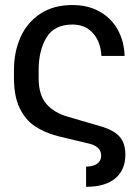

<svg xmlns="http://www.w3.org/2000/svg" viewBox="-20 -557 551 759"><path d="M379.9 58.6Q379.9 38.6 366 26.6Q352.1 14.6 328.1 9.8L206.1 -19.5Q155.3 -33.2 117.9 -58.1Q80.6 -83 57.9 -129.4Q35.2 -175.8 35.2 -248V-280.3Q35.2 -351.6 61 -409.7Q86.9 -467.8 138.9 -502.4Q190.9 -537.1 266.6 -537.1Q327.1 -537.1 373 -511.7Q418.9 -486.3 444.8 -440.7Q470.7 -395 472.7 -335.9H380.9Q377.9 -392.1 347.4 -426Q316.9 -460 266.6 -460Q194.3 -460 163.6 -408.4Q132.8 -356.9 132.8 -281.2V-248Q132.8 -181.2 163.3 -146.2Q193.8 -111.3 248 -95.7L381.8 -56.6Q429.2 -42.5 452.4 -17.1Q475.6 8.3 475.6 54.7Q475.6 113.8 436.5 147.5Q397.5 181.2 320.3 181.6V101.6Q347.7 101.6 363.8 90.3Q379.9 79.1 379.9 58.6Z"/></svg>

Font: Pretendard JP
Style: Regular
Weight: 400
Designer: Base glyphs from Inter by Rasmus Andersson; Hangeul glyphs from Noto Sans CJK(Source Han Sans) by Jang Soo-young and Kan
Foundry: Kil Hyung-jin
Version: Version 1.309